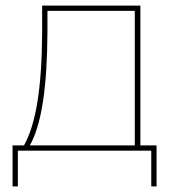

<svg xmlns="http://www.w3.org/2000/svg" viewBox="-20 -540 621 688"><path d="M25 128H44V0H522V128H541V-19H483V-520H131V-425C130 -229 110 -98 66 -19H25ZM87 -19C129 -94 149 -226 150 -425V-501H463V-19Z"/></svg>

Font: Fixel Display Thin
Style: Regular
Weight: 100
Designer: AlfaBravo + MacPaw
Foundry: Kyrylo Tkachov, Marchela Mozhyna, Serhii Makarenko, Maria Weinstein, Zakhar Kryvoshyya
Version: Version 1.211